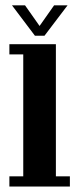

<svg xmlns="http://www.w3.org/2000/svg" viewBox="-20 -686 290 706"><path d="M14.5 0V-37.5H65.5V-486H14.5V-523.5H185.5V-37.5H237V0ZM108.5 -554.5 24 -666.5H72L125.5 -590.5L179 -666.5H228.5L143.5 -554.5Z"/></svg>

Font: Imbue 10pt
Style: Bold
Weight: 700
Designer: Tyler Finck
Foundry: Etcetera Type Company
Version: Version 1.102; ttfautohint (v1.8.3)